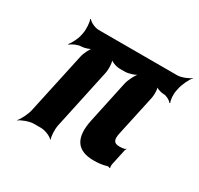

<svg xmlns="http://www.w3.org/2000/svg" viewBox="-127 -710 925 892"><g transform="rotate(30 335.0 -264.0)"><path d="M461 9C487 9 509 6 529 0C533 -2 541 0 543 3L545 0C544 -3 543 -12 544 -17L563 -105C564 -108 566 -111 567 -113L566 -115C565 -114 562 -110 560 -110C552 -108 542 -107 532 -107C502 -107 494 -122 503 -162L550 -379C554 -399 553 -433 544 -444L540 -441C547 -430 571 -421 588 -421C604 -421 626 -409 633 -398L636 -401C630 -412 627 -443 632 -464L635 -478C640 -502 658 -539 670 -552V-554C656 -542 621 -528 600 -528H179C158 -528 130 -542 122 -554L119 -552C125 -539 128 -502 123 -478L120 -464C116 -444 99 -412 89 -401L91 -398C102 -409 130 -421 146 -421C162 -421 192 -430 203 -441L201 -444C188 -433 171 -398 167 -378L96 -50C91 -26 72 11 60 24V26C75 14 113 0 136 0H174C197 0 229 14 238 26L240 24C234 11 232 -26 237 -50L306 -371C311 -395 309 -435 299 -447L296 -445C303 -432 333 -421 353 -421H381C401 -421 436 -432 449 -445L448 -447C432 -435 412 -395 407 -371L359 -147C337 -44 369 9 461 9Z"/></g></svg>

Font: Asimov
Style: EdgeExtremeIt
Weight: 500
Designer: Google
Version: Version 2.000980: 2014